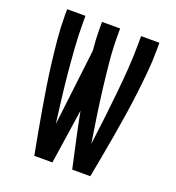

<svg xmlns="http://www.w3.org/2000/svg" viewBox="-133 -841 866 947"><g transform="rotate(20 300.0 -367.5)"><path d="M153 0Q142 -58 131.5 -115.5Q121 -173 111 -231Q101 -289 92 -347.5Q83 -406 76 -464Q69 -522 63.5 -580.5Q58 -639 58 -698V-735H154V-698Q154 -634 158.5 -569.5Q163 -505 169 -440.5Q175 -376 183 -312Q191 -248 199 -184L247 -586Q244 -614 242.5 -642Q241 -670 241 -698V-735H336V-698Q336 -630 342.5 -561.5Q349 -493 357.5 -424.5Q366 -356 376 -288Q386 -220 397 -152Q406 -220 414 -288.5Q422 -357 429 -425Q436 -493 441 -561.5Q446 -630 446 -698V-735H542V-698Q542 -639 536.5 -580.5Q531 -522 524 -464Q517 -406 508 -347.5Q499 -289 489 -231Q479 -173 468.5 -115.5Q458 -58 447 0H352Q336 -72 320.5 -143.5Q305 -215 291 -287L248 0Z"/></g></svg>

Font: Iosevka Fixed Curly Md Ex
Style: Regular
Weight: 500
Width: 7
Monospace: yes
Designer: Belleve Invis
Foundry: Belleve Invis
Version: Version 30.1.2